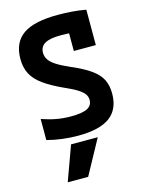

<svg xmlns="http://www.w3.org/2000/svg" viewBox="-145 -825 890 1180"><g transform="rotate(-15 300.0 -235.0)"><path d="M265 270H135L215 50H385ZM272 10Q221 10 170 3.5Q119 -3 75 -15V-149Q124 -132 168 -124Q212 -116 261 -116Q332 -116 364 -132.5Q396 -149 396 -185Q396 -205 384.5 -221.5Q373 -238 346 -255.5Q319 -273 271 -294Q189 -331 140.5 -366Q92 -401 71 -442Q50 -483 50 -537Q50 -642 120.5 -691Q191 -740 342 -740Q385 -740 432 -736.5Q479 -733 520 -725V-500H380V-671L407 -610Q391 -612 368.5 -613Q346 -614 326 -614Q258 -614 226 -595.5Q194 -577 194 -538Q194 -514 207.5 -493.5Q221 -473 252.5 -453Q284 -433 337 -410Q414 -377 458.5 -345Q503 -313 521.5 -275.5Q540 -238 540 -187Q540 -87 474.5 -38.5Q409 10 272 10Z"/></g></svg>

Font: M PLUS Code Latin Expanded
Style: Bold
Weight: 700
Width: 7
Designer: Coji Morishita
Foundry: UNDERFOREST DESIGN
Version: Version 1.002; ttfautohint (v1.8.3)